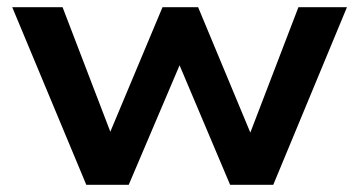

<svg xmlns="http://www.w3.org/2000/svg" viewBox="-20 -514 999 534"><path d="M220 0 14 -494H154L294 -129H279L432 -494H531L683 -129H670L810 -494H945L740 0H620L461 -376H498L338 0Z"/></svg>

Font: Nunito Sans 10pt SemiExpanded
Style: Bold
Weight: 700
Width: 6
Designer: Vernon Adams
Foundry: Vernon Adams
Version: Version 3.101;gftools[0.9.27]